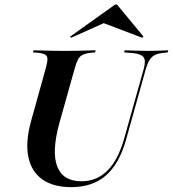

<svg xmlns="http://www.w3.org/2000/svg" viewBox="-20 -785 736 817"><path d="M283.1 11.3Q205.6 11.3 159.3 -22.2Q112.9 -55.6 100.4 -118.5Q87.9 -181.5 112.1 -269.4L174.2 -492.7Q181.5 -518.5 181.9 -532.3Q182.3 -546 173 -552Q163.7 -558.1 141.1 -560.5L120.2 -562.1L122.6 -571Q137.1 -571 157.3 -570.2Q177.4 -569.4 202.8 -569Q228.2 -568.5 257.3 -568.5H258.9Q287.1 -568.5 310.9 -569Q334.7 -569.4 354 -570.2Q373.4 -571 387.1 -571L384.7 -562.1L367.7 -560.5Q345.2 -558.1 332.3 -552Q319.4 -546 312.1 -532.3Q304.8 -518.5 297.6 -492.7L233.1 -262.9Q199.2 -140.3 223.4 -77Q247.6 -13.7 326.6 -13.7Q391.9 -13.7 437.1 -58.9Q482.3 -104 508.1 -194.4L591.9 -492.7Q601.6 -529 590.3 -542.3Q579 -555.6 547.6 -558.9L508.1 -562.1L510.5 -571Q532.3 -570.2 559.7 -569.4Q587.1 -568.5 612.9 -568.5Q637.1 -568.5 657.3 -569.4Q677.4 -570.2 696 -571L693.5 -562.1L674.2 -559.7Q653.2 -558.1 639.5 -551.2Q625.8 -544.4 616.9 -530.6Q608.1 -516.9 600.8 -492.7L516.1 -189.5Q487.1 -87.1 430.2 -37.9Q373.4 11.3 283.1 11.3ZM282.3 -624.2 278.2 -629 469.4 -765.3H478.2L590.3 -629.8L585.5 -624.2L404.8 -692.7L466.1 -706.5Z"/></svg>

Font: Playfair 144pt
Style: Bold Italic
Weight: 700
Italic angle: -15.6°
Designer: Claus Eggers Sørensen
Foundry: Claus Eggers Sørensen
Version: Version 2.203